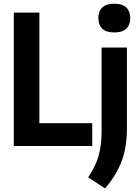

<svg xmlns="http://www.w3.org/2000/svg" viewBox="-20 -810 774 1065"><path d="M56.5 0V-740H198.5V-126.5H491.5V0ZM563 235.5 469 173.5Q497 132 513.2 93Q529.5 54 536.5 10.8Q543.5 -32.5 543.5 -87.5V-546.5H684V-94.5Q684 2 656.8 78.8Q629.5 155.5 563 235.5ZM614 -630Q569 -630 547.2 -651.2Q525.5 -672.5 525.5 -709.5Q525.5 -747 547.2 -768.2Q569 -789.5 614 -789.5Q659 -789.5 680.8 -768.2Q702.5 -747 702.5 -709.5Q702.5 -672.5 680.8 -651.2Q659 -630 614 -630Z"/></svg>

Font: Encode Sans Condensed
Style: Bold
Weight: 700
Width: 3
Designer: Multiple Designers
Foundry: Impallari Type
Version: Version 3.000; ttfautohint (v1.8.3) -l 8 -r 50 -G 200 -x 14 